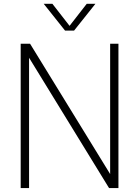

<svg xmlns="http://www.w3.org/2000/svg" viewBox="-20 -964 714 984"><path d="M86 0V-740H134L544.5 -72V-740H587V0H539L129 -668V0ZM313.5 -807 204 -944.5H248.5L336.5 -831.5L424.5 -944.5H469L359.5 -807Z"/></svg>

Font: Encode Sans SmCnd XLt
Style: Regular
Weight: 200
Width: 4
Designer: Multiple Designers
Foundry: Impallari Type
Version: Version 3.002; ttfautohint (v1.8.3) -l 8 -r 50 -G 200 -x 14 